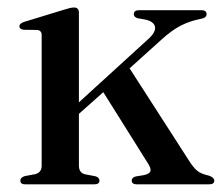

<svg xmlns="http://www.w3.org/2000/svg" viewBox="-20 -480 582 500"><path d="M45 0Q33 0 33 -10Q33 -18 45 -21.5L72 -26.5Q88.5 -31 88.5 -48.5V-389Q88.5 -400.5 77 -402L41 -402.5Q30.5 -404.5 30.5 -411.5Q30.5 -419 43 -423L147.5 -455Q164.5 -460.5 172.5 -460.5Q185.5 -460.5 185.5 -447V-213.5L368 -380Q386.5 -397.5 383.5 -410.8Q380.5 -424 358.5 -429L338.5 -432.5Q328.5 -435.5 328.5 -443Q328.5 -453.5 342.5 -453.5H504Q518 -453.5 518 -443Q518 -433 501 -430.5Q473.5 -425 450.2 -413Q427 -401 399.5 -376L317.5 -302L475.5 -56.5Q487 -39.5 496.8 -33Q506.5 -26.5 524.5 -22.5Q538 -17.5 538 -9.5Q538 0 524.5 0H336Q323 0 323 -10Q323 -17.5 333.5 -20.5L355 -24Q370.5 -27.5 372 -35.2Q373.5 -43 362.5 -59L249 -240L185.5 -183.5V-49Q185.5 -29.5 202 -26L228.5 -21Q239 -17.5 239 -10Q239 0 226 0Z"/></svg>

Font: Fraunces 72pt
Style: Regular
Weight: 400
Version: Version 1.000;[0bf87f6ff]